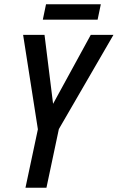

<svg xmlns="http://www.w3.org/2000/svg" viewBox="-20 -877 550 897"><path d="M99 0 157 -273 88 -714H188L228 -392L404 -714H510L255 -274L197 0ZM180 -785 195 -857H451L436 -785Z"/></svg>

Font: Noto Sans Condensed Medium
Style: Italic
Weight: 500
Width: 3
Italic angle: -12°
Designer: Monotype Design Team
Foundry: Monotype Imaging Inc.
Version: Version 2.013; ttfautohint (v1.8.4.7-5d5b)